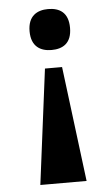

<svg xmlns="http://www.w3.org/2000/svg" viewBox="-52 -578 463 794"><g transform="rotate(-5 179.0 -181.0)"><path d="M178 -542C133 -542 94 -521 94 -457C94 -393 133 -372 178 -372C225 -372 262 -393 262 -457C262 -521 225 -542 178 -542ZM215 -298H144L83 180H275Z"/></g></svg>

Font: Noto Serif Georgian Condensed Black
Style: Regular
Weight: 900
Width: 3
Designer: Monotype Design Team, Akaki Razmadze
Foundry: Google LLC
Version: Version 2.003